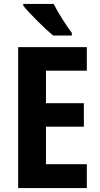

<svg xmlns="http://www.w3.org/2000/svg" viewBox="-20 -953 507 973"><path d="M252 -933H98V-924C127 -887 209 -806 249 -773H344V-786C319 -819 273 -890 252 -933ZM420 0V-121H213V-311H405V-430H213V-595H420V-714H72V0Z"/></svg>

Font: Noto Sans Devanagari Condensed
Style: Bold
Weight: 700
Width: 3
Designer: Jelle Bosma - Monotype Design Team
Foundry: Monotype Imaging Inc.
Version: Version 2.004